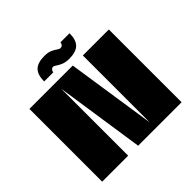

<svg xmlns="http://www.w3.org/2000/svg" viewBox="-211 -1095 1306 1306"><g transform="rotate(-45 442.0 -441.5)"><path d="M574 -700H824V0H406L310 -644V0H60V-700H477L574 -56ZM263 -761Q263 -825 292.5 -854Q322 -883 387 -883Q421 -883 443.5 -873Q466 -863 479 -853Q492 -843 503 -843Q514 -843 520.5 -850Q527 -857 528 -864L530 -871H617Q617 -807 587.5 -778Q558 -749 493 -749Q459 -749 435.5 -759Q412 -769 398.5 -779Q385 -789 374 -789Q366 -789 360 -782Q354 -775 352 -768L351 -761Z"/></g></svg>

Font: Fivo Sans Modern ExtBlk
Style: Regular
Weight: 950
Designer: Alexander Slobzheninov
Foundry: Alexander Slobzheninov
Version: 1.0